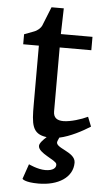

<svg xmlns="http://www.w3.org/2000/svg" viewBox="-59 -663 519 942"><g transform="rotate(5 201.0 -191.5)"><path d="M153.8 57.6C153.8 93.8 241.2 118.7 246.1 139.2C249.5 156.7 234.4 173.3 194.3 173.3C156.7 173.3 112.8 151.9 112.8 151.9L87.4 225.6C87.4 225.6 97.2 242.2 167 242.2C264.6 242.2 335 197.3 335 125C335 69.3 226.1 62.5 242.2 25.9L249.5 8.8C301.8 -2 361.8 -34.2 399.9 -58.6L381.3 -105.5C351.1 -90.8 297.4 -73.7 262.2 -73.7C231.4 -73.7 212.9 -85.9 212.9 -117.2V-432.1H368.7V-498H212.9L216.3 -625H155.8L118.2 -531.2C114.3 -521.5 99.6 -506.3 81.1 -499.5L33.2 -481.4V-432.1H110.4V-142.6C110.4 -46.9 113.8 2.9 187.5 11.7C173.3 24.4 153.8 43.9 153.8 57.6Z"/></g></svg>

Font: Donegal One
Style: Regular
Weight: 400
Designer: Gary Lonergan
Foundry: Sorkin Type Co.
Version: Version 1.004